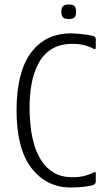

<svg xmlns="http://www.w3.org/2000/svg" viewBox="-20 -829 485 858"><path d="M408 -17Q408 -7 396 -2Q382 2 363 4.5Q344 7 326 8Q308 9 298 9Q188 9 121 -77.5Q54 -164 54 -335Q54 -507 118.5 -593.5Q183 -680 298 -680Q308 -680 326 -678.5Q344 -677 363 -674.5Q382 -672 396 -668Q403 -666 405.5 -662.5Q408 -659 408 -655V-618Q408 -605 398 -611Q385 -619 360.5 -626Q336 -633 304 -633Q248 -633 210.5 -609.5Q173 -586 151.5 -545Q130 -504 121 -453.5Q112 -403 112 -349Q112 -313 116 -270.5Q120 -228 131.5 -187Q143 -146 164.5 -112Q186 -78 220.5 -57.5Q255 -37 304 -37Q337 -37 361.5 -44Q386 -51 397 -58Q404 -62 406 -60Q408 -58 408 -52ZM320 -777Q320 -760 313.5 -752Q307 -744 287 -744Q268 -744 261 -752Q254 -760 254 -777Q254 -792 261 -800.5Q268 -809 287 -809Q308 -809 314 -800.5Q320 -792 320 -777Z"/></svg>

Font: Glory Light
Style: Regular
Weight: 300
Version: Version 1.011